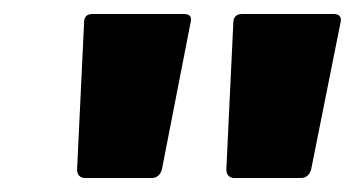

<svg xmlns="http://www.w3.org/2000/svg" viewBox="-20 -719 507 274"><path d="M101 -465H197C204 -465 209 -470 211 -477L252 -687C254 -695 251 -699 243 -699H112C104 -699 100 -695 100 -687L90 -477C90 -470 94 -465 101 -465ZM314 -465H410C417 -465 422 -470 424 -477L466 -687C468 -695 464 -699 456 -699H325C318 -699 313 -695 313 -687L303 -477C303 -470 307 -465 314 -465Z"/></svg>

Font: Barlow ExtraBold
Style: Italic
Weight: 800
Italic angle: -7°
Designer: Jeremy Tribby
Foundry: Tribby Type
Version: Version 1.422;hotconv 1.0.109;makeotfexe 2.5.65596